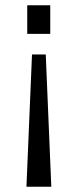

<svg xmlns="http://www.w3.org/2000/svg" viewBox="-20 -546 292 726"><path d="M83 -418V-526H170V-418ZM80 160 101 -340H153L174 160Z"/></svg>

Font: Archivo Condensed
Style: Regular
Weight: 400
Width: 3
Designer: Hector Gatti
Foundry: Omnibus-Type
Version: Version 2.001; ttfautohint (v1.8.3)